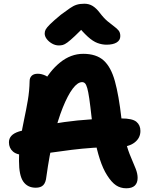

<svg xmlns="http://www.w3.org/2000/svg" viewBox="-20 -1000 807 1031"><path d="M658 11Q627 11 603 -5Q579 -21 555 -59Q533 -93 516 -145.5Q499 -198 488.5 -257Q478 -316 472 -368Q465 -432 459.5 -470Q454 -508 448.5 -527Q443 -546 436.5 -552.5Q430 -559 421 -559Q397 -559 370.5 -524Q344 -489 317 -422Q290 -355 267.5 -261Q245 -167 229 -51Q226 -20 212.5 -6Q199 8 172 8Q128 8 105 -25Q82 -58 82 -136Q82 -199 90.5 -254.5Q99 -310 110 -361Q121 -412 129.5 -462Q138 -512 139 -564Q139 -582 150 -593Q161 -604 183 -604Q203 -604 224.5 -594Q246 -584 263 -558L204 -538Q244 -617 302 -664Q360 -711 427 -711Q497 -711 536.5 -675.5Q576 -640 597 -564Q618 -488 632 -365Q639 -293 653.5 -241.5Q668 -190 683.5 -154.5Q699 -119 709 -93Q719 -67 719 -45Q719 -18 704 -3.5Q689 11 658 11ZM121 -167Q72 -167 50 -186Q28 -205 28 -236Q28 -256 41 -270.5Q54 -285 82 -294Q188 -325 325 -344.5Q462 -364 632 -364Q691 -364 712.5 -346Q734 -328 734 -297Q734 -259 703 -235Q672 -211 620 -211Q545 -211 481.5 -206.5Q418 -202 365.5 -195.5Q313 -189 269 -182.5Q225 -176 188.5 -171.5Q152 -167 121 -167ZM296 -756Q277 -756 259.5 -766Q242 -776 231 -790.5Q220 -805 220 -820Q220 -831 225 -841Q230 -851 248.5 -869.5Q267 -888 307 -921Q337 -943 355.5 -956Q374 -969 391.5 -974.5Q409 -980 433 -980Q458 -980 477.5 -968Q497 -956 516 -931Q538 -902 558 -885.5Q578 -869 593 -858Q608 -847 617 -836Q626 -825 626 -806Q626 -784 606.5 -772Q587 -760 552 -760Q528 -760 503.5 -769Q479 -778 451.5 -803Q424 -828 387 -873L449 -872Q408 -831 382.5 -807Q357 -783 342 -772Q327 -761 317 -758.5Q307 -756 296 -756Z"/></svg>

Font: Shantell Sans
Style: Bold
Weight: 700
Designer: Stephen Nixon, Anya Danilova, Shantell Martin
Foundry: Arrow Type
Version: Version 1.011;[c5ecc13dd]